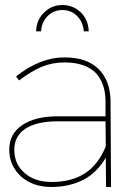

<svg xmlns="http://www.w3.org/2000/svg" viewBox="-20 -746 528 766"><path d="M403 0H423L421 -345C420 -398 404 -440 373 -471C341 -502 296 -517 237 -517C172 -517 108 -492 44 -441L56 -425C86 -448 116 -466 145 -479C174 -491 204 -497 237 -497C290 -497 331 -484 359 -458C386 -431 400 -394 401 -345V-282H209C150 -282 103 -270 69 -247C34 -224 17 -191 17 -149C17 -106 33 -70 64 -42C95 -14 136 0 185 0C233 0 276 -10 313 -29C350 -48 379 -78 402 -117ZM318 -54C282 -31 238 -20 186 -20C141 -20 105 -32 78 -56C51 -79 37 -110 37 -149C37 -185 52 -213 82 -233C112 -252 154 -262 209 -262H401L402 -162C382 -113 354 -77 318 -54ZM124 -621H144C145 -645 154 -665 170 -682C186 -698 206 -706 229 -706C252 -706 272 -698 288 -682C304 -665 313 -645 314 -621H334C333 -651 323 -676 303 -696C282 -716 258 -726 229 -726C200 -726 176 -716 156 -696C135 -676 125 -651 124 -621Z"/></svg>

Font: Argentum Sans Thin
Style: Regular
Weight: 250
Designer: Julieta Ulanovsky
Foundry: Julieta Ulanovsky
Version: Version 5.001;February 15, 2019;FontCreator 11.5.0.2425 64-b